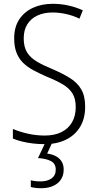

<svg xmlns="http://www.w3.org/2000/svg" viewBox="-20 -744 512 1004"><path d="M425.3 -186.5Q425.3 -123.5 398.4 -79.8Q371.6 -36.1 324 -13.2Q276.4 9.8 213.4 9.8Q180.7 9.8 150.9 6.1Q121.1 2.4 95.2 -3.9Q69.3 -10.3 47.4 -19.5V-69.8Q81.1 -55.2 124.8 -45.2Q168.5 -35.2 213.9 -35.2Q264.2 -35.2 300.3 -52.7Q336.4 -70.3 356.2 -103.8Q376 -137.2 376 -184.1Q376 -227.5 359.1 -255.1Q342.3 -282.7 308.1 -303Q273.9 -323.2 220.7 -344.7Q184.1 -360.8 153.3 -377.4Q122.6 -394 100.3 -416Q78.1 -438 66.2 -468.8Q54.2 -499.5 54.2 -542.5Q53.7 -601.1 80.1 -641.6Q106.4 -682.1 152.1 -703.1Q197.8 -724.1 255.9 -724.1Q299.8 -724.1 339.8 -714.8Q379.9 -705.6 413.1 -689.9L395.5 -646.5Q359.4 -663.6 323.5 -671.1Q287.6 -678.7 255.4 -678.7Q209.5 -678.7 175.5 -662.8Q141.6 -647 122.8 -616.9Q104 -586.9 104 -543.5Q104 -498 121.8 -469.7Q139.6 -441.4 172.9 -421.9Q206.1 -402.3 251.5 -383.8Q306.2 -360.4 345 -336.4Q383.8 -312.5 404.5 -277.3Q425.3 -242.2 425.3 -186.5ZM313 142.1Q313 188 281 214.1Q249 240.2 193.8 240.2Q178.7 240.2 165.3 238.5Q151.9 236.8 141.1 233.9V198.7Q151.9 201.7 164.8 203.1Q177.7 204.6 191.9 204.6Q227.5 204.6 249.5 189Q271.5 173.3 271.5 143.1Q271.5 111.8 246.8 98.6Q222.2 85.4 178.7 82.5L217.8 0H253.9L226.6 59.1Q253.4 62.5 272.9 73.2Q292.5 84 302.7 101.3Q313 118.7 313 142.1Z"/></svg>

Font: Open Sans SemiCondensed Light
Style: Regular
Weight: 300
Width: 4
Designer: Monotype Design Team
Foundry: Monotype Imaging Inc.
Version: Version 3.000